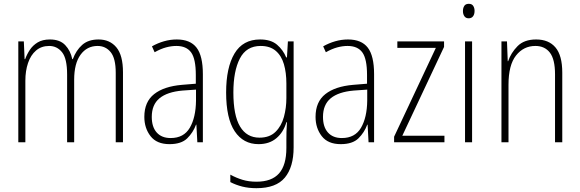

<svg xmlns="http://www.w3.org/2000/svg" viewBox="-20 -746 3041 1007"><path d="M497 -539Q556 -539 590.5 -497.5Q625 -456 625 -367V0H587V-364Q587 -440 560.5 -472.5Q534 -505 492 -505Q436 -505 402.5 -459Q369 -413 369 -328V0H332V-355Q332 -439 305.5 -472Q279 -505 238 -505Q197 -505 169 -481Q141 -457 127 -415.5Q113 -374 113 -323V0H76V-529H105L109 -436H112Q121 -461 136.5 -484.5Q152 -508 177.5 -523.5Q203 -539 242 -539Q294 -539 322 -509.5Q350 -480 359 -436H362Q379 -482 411 -510.5Q443 -539 497 -539Z M907 -539Q978 -539 1011 -496Q1044 -453 1044 -357V0H1015L1010 -92H1008Q993 -51 962 -20.5Q931 10 869 10Q802 10 769.5 -32Q737 -74 737 -133Q737 -212 788.5 -252.5Q840 -293 934 -301L1007 -307V-353Q1007 -437 982.5 -471Q958 -505 905 -505Q879 -505 851 -497.5Q823 -490 791 -472L777 -503Q807 -520 840 -529.5Q873 -539 907 -539ZM937 -271Q857 -264 816.5 -230.5Q776 -197 776 -133Q776 -80 802 -51Q828 -22 875 -22Q944 -22 975.5 -76Q1007 -130 1008 -218V-276Z M1344 -539Q1401 -539 1433 -511.5Q1465 -484 1481 -445H1485L1490 -529H1520V27Q1520 130 1474 185.5Q1428 241 1325 241Q1284 241 1250.5 232.5Q1217 224 1188 209V170Q1219 187 1252 197Q1285 207 1325 207Q1405 207 1443.5 163.5Q1482 120 1482 30V-10Q1482 -33 1482.5 -55Q1483 -77 1485 -105H1482Q1467 -53 1430 -21.5Q1393 10 1336 10Q1256 10 1211 -57.5Q1166 -125 1166 -261Q1166 -392 1210 -465.5Q1254 -539 1344 -539ZM1347 -505Q1272 -505 1238 -439Q1204 -373 1204 -261Q1204 -141 1239 -82.5Q1274 -24 1341 -24Q1394 -24 1425 -54.5Q1456 -85 1469 -132.5Q1482 -180 1482 -232V-308Q1482 -365 1469 -409.5Q1456 -454 1426 -479.5Q1396 -505 1347 -505Z M1805 -539Q1876 -539 1909 -496Q1942 -453 1942 -357V0H1913L1908 -92H1906Q1891 -51 1860 -20.5Q1829 10 1767 10Q1700 10 1667.5 -32Q1635 -74 1635 -133Q1635 -212 1686.5 -252.5Q1738 -293 1832 -301L1905 -307V-353Q1905 -437 1880.5 -471Q1856 -505 1803 -505Q1777 -505 1749 -497.5Q1721 -490 1689 -472L1675 -503Q1705 -520 1738 -529.5Q1771 -539 1805 -539ZM1835 -271Q1755 -264 1714.5 -230.5Q1674 -197 1674 -133Q1674 -80 1700 -51Q1726 -22 1773 -22Q1842 -22 1873.5 -76Q1905 -130 1906 -218V-276Z M2311 0H2047V-29L2266 -495H2064V-529H2309V-500L2090 -34H2311Z M2439 -726Q2455 -726 2462 -715Q2469 -704 2469 -689Q2469 -671 2461 -660.5Q2453 -650 2438 -650Q2423 -650 2415.5 -661Q2408 -672 2408 -688Q2408 -704 2415 -715Q2422 -726 2439 -726ZM2456 -529V0H2419V-529Z M2792 -539Q2858 -539 2893.5 -497Q2929 -455 2929 -365V0H2891V-356Q2891 -435 2864 -470Q2837 -505 2788 -505Q2726 -505 2686.5 -455Q2647 -405 2647 -302V0H2610V-529H2639L2643 -425H2645Q2660 -469 2694.5 -504Q2729 -539 2792 -539Z"/></svg>

Font: Noto Sans Lao UI Cond ExtLt
Style: Regular
Weight: 200
Width: 3
Designer: Monotype Design Team
Foundry: Monotype Imaging Inc.
Version: Version 2.000; ttfautohint (v1.8.4.7-5d5b)